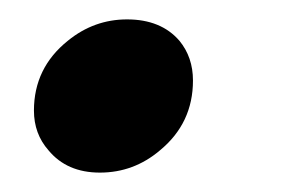

<svg xmlns="http://www.w3.org/2000/svg" viewBox="-20 -168 310 198"><path d="M83 10Q49 10 30 -13Q15 -30 15 -54Q15 -98 50 -126Q77 -148 111 -148Q146 -148 165 -126Q179 -109 179 -85Q179 -41 145 -13Q118 10 83 10Z"/></svg>

Font: YamahaIndonesia935. App
Style: Bold Italic
Weight: 700
Italic angle: -10°
Designer: Dalton Maag Ltd
Foundry: Dalton Maag Ltd
Version: Version 1.002; January 01, 2024; Regular/Italic